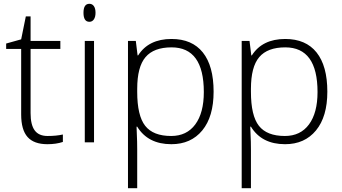

<svg xmlns="http://www.w3.org/2000/svg" viewBox="-20 -745 1791 1005"><path d="M229 -33.2Q274.9 -33.2 309.1 -41V-2Q273.9 9.8 228 9.8Q157.7 9.8 124.3 -27.8Q90.8 -65.4 90.8 -146V-488.8H12.2V-517.1L90.8 -539.1L115.2 -659.2H140.1V-530.8H295.9V-488.8H140.1V-152.8Q140.1 -91.8 161.6 -62.5Q183.1 -33.2 229 -33.2Z M472.2 0H423.8V-530.8H472.2ZM417 -678.2Q417 -725.1 447.8 -725.1Q462.9 -725.1 471.4 -712.9Q480 -700.7 480 -678.2Q480 -656.2 471.4 -643.6Q462.9 -630.9 447.8 -630.9Q417 -630.9 417 -678.2Z M877 9.8Q754.4 9.8 698.2 -82H694.8L696.3 -41Q698.2 -4.9 698.2 38.1V240.2H649.9V-530.8H690.9L700.2 -455.1H703.1Q757.8 -541 877.9 -541Q985.4 -541 1041.7 -470.5Q1098.1 -399.9 1098.1 -265.1Q1098.1 -134.3 1038.8 -62.3Q979.5 9.8 877 9.8ZM876 -33.2Q957.5 -33.2 1002.2 -93.8Q1046.9 -154.3 1046.9 -263.2Q1046.9 -497.1 877.9 -497.1Q785.2 -497.1 741.7 -446Q698.2 -395 698.2 -279.8V-264.2Q698.2 -139.6 740 -86.4Q781.7 -33.2 876 -33.2Z M1472.2 9.8Q1349.6 9.8 1293.5 -82H1290L1291.5 -41Q1293.5 -4.9 1293.5 38.1V240.2H1245.1V-530.8H1286.1L1295.4 -455.1H1298.3Q1353 -541 1473.1 -541Q1580.6 -541 1637 -470.5Q1693.4 -399.9 1693.4 -265.1Q1693.4 -134.3 1634 -62.3Q1574.7 9.8 1472.2 9.8ZM1471.2 -33.2Q1552.7 -33.2 1597.4 -93.8Q1642.1 -154.3 1642.1 -263.2Q1642.1 -497.1 1473.1 -497.1Q1380.4 -497.1 1336.9 -446Q1293.5 -395 1293.5 -279.8V-264.2Q1293.5 -139.6 1335.2 -86.4Q1377 -33.2 1471.2 -33.2Z"/></svg>

Font: JBL Sans
Style: Light
Weight: 300
Version: Version 1.10